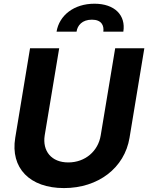

<svg xmlns="http://www.w3.org/2000/svg" viewBox="-20 -982 781 1013"><path d="M278.4 -815H383.9C388.5 -847.7 413.4 -878.2 464.8 -878.2C515.3 -878.2 529.5 -848 525.2 -815H630.7C644.5 -900.9 585.9 -962.4 478.3 -962.4C370 -962.4 292.6 -900.9 278.4 -815ZM587.7 -727.3 511.4 -268.1C498.2 -185 429.7 -125 340.2 -125C251.4 -125 202.8 -185 215.9 -268.1L292.3 -727.3H138.5L60.4 -255C34.1 -95.9 136.4 10.3 317.5 10.3C498.2 10.3 637.1 -95.9 663.4 -255L741.5 -727.3Z"/></svg>

Font: TID UI
Style: Bold Italic
Weight: 700
Italic angle: -9.39999°
Designer: The TID Project Authors
Foundry: Bakken & Bæck
Version: Version 1.001;hotconv 1.0.109;makeotfexe 2.5.65596